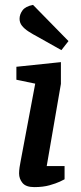

<svg xmlns="http://www.w3.org/2000/svg" viewBox="-20 -759 330 785"><path d="M120 6Q86 6 72 -11Q58 -28 58 -50Q58 -61 60 -75Q62 -89 64 -98L124 -417L47 -433V-486L229 -505V-416L171 -80H244V-26Q241 -24 225 -16.5Q209 -9 182.5 -1.5Q156 6 120 6ZM231 -554 135 -608Q114 -619 97 -630Q80 -641 70 -653.5Q60 -666 60 -682Q60 -700 72 -716.5Q84 -733 115 -739L260 -591Z"/></svg>

Font: Faustina Light SemiBold
Style: Italic
Weight: 600
Italic angle: -8°
Version: Version 1.200